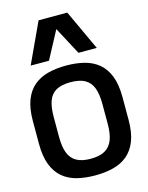

<svg xmlns="http://www.w3.org/2000/svg" viewBox="-173 -1343 1127 1459"><g transform="rotate(-15 390.5 -614.0)"><path d="M390 11Q311 11 246.5 -5.5Q182 -22 135.5 -61.5Q89 -101 63.5 -167Q38 -233 38 -332V-510Q38 -609 63.5 -675Q89 -741 135.5 -780Q182 -819 246.5 -836Q311 -853 390 -853Q469 -853 533.5 -836.5Q598 -820 645 -780.5Q692 -741 717.5 -675Q743 -609 743 -510V-332Q743 -233 717.5 -167Q692 -101 645 -61.5Q598 -22 533.5 -5.5Q469 11 390 11ZM390 -120Q460 -120 502 -144Q544 -168 563 -217Q582 -266 582 -342V-500Q582 -577 563.5 -626Q545 -675 503 -698.5Q461 -722 390 -722Q319 -722 277 -698.5Q235 -675 217 -626Q199 -577 199 -500V-342Q199 -266 217.5 -217Q236 -168 278 -144Q320 -120 390 -120ZM507 -922 338 -1239H504L651 -922ZM131 -922 278 -1239H444L275 -922Z"/></g></svg>

Font: Matangi Black
Style: Regular
Weight: 900
Designer: Prashant Pant
Foundry: The Graphic Ant
Version: Version 3.002